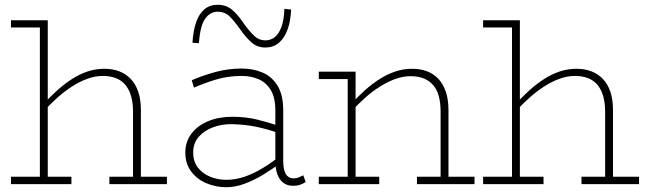

<svg xmlns="http://www.w3.org/2000/svg" viewBox="-20 -771 2714 804"><path d="M537 0V-303Q537 -340 529 -368Q521 -396 505.5 -415Q490 -434 466 -443.5Q442 -453 410 -453Q379 -453 347 -441.5Q315 -430 283.5 -410Q252 -390 221.5 -363Q191 -336 163 -305V-336Q190 -366 219.5 -392.5Q249 -419 280.5 -439.5Q312 -460 346 -471.5Q380 -483 417 -483Q451 -483 479 -472.5Q507 -462 527.5 -440.5Q548 -419 559 -386.5Q570 -354 570 -309V0ZM26 0V-31H279V0ZM438 0V-31H679V0ZM180 -686V0H147V-656H26V-686Z M1207 7Q1183 7 1166.5 -5.5Q1150 -18 1141.5 -41Q1133 -64 1133 -97V-308Q1133 -363 1113.5 -394.5Q1094 -426 1062.5 -439.5Q1031 -453 993 -453Q935 -453 886.5 -438.5Q838 -424 792 -404L783 -435Q829 -455 882 -469.5Q935 -484 993 -484Q1039 -484 1078.5 -467.5Q1118 -451 1142 -412.5Q1166 -374 1166 -308V-97Q1166 -60 1177 -42Q1188 -24 1211 -24Q1222 -24 1232 -28.5Q1242 -33 1250 -37L1260 -9Q1252 -3 1238.5 2Q1225 7 1207 7ZM928 13Q883 13 843.5 -4Q804 -21 780 -53.5Q756 -86 756 -132Q756 -177 781.5 -211Q807 -245 851.5 -263.5Q896 -282 953 -282Q1009 -282 1056 -270.5Q1103 -259 1154 -242V-211Q1099 -231 1051 -240.5Q1003 -250 953 -251Q911 -252 873.5 -238.5Q836 -225 812.5 -198.5Q789 -172 789 -132Q789 -95 808.5 -69.5Q828 -44 860 -31Q892 -18 928 -18Q966 -18 1004 -31Q1042 -44 1080 -67Q1118 -90 1154 -119V-88Q1118 -61 1079.5 -38Q1041 -15 1002.5 -1Q964 13 928 13ZM1091 -572Q1057 -572 1033 -593.5Q1009 -615 983 -652Q958 -687 939 -704.5Q920 -722 892 -722Q860 -722 839 -692.5Q818 -663 813 -590L786 -592Q789 -643 801.5 -678.5Q814 -714 836.5 -732.5Q859 -751 892 -751Q927 -751 952 -730Q977 -709 1002 -671Q1027 -637 1046 -619.5Q1065 -602 1091 -602Q1113 -602 1130 -615Q1147 -628 1158 -657Q1169 -686 1171 -734L1199 -731Q1197 -681 1183.5 -645.5Q1170 -610 1147 -591Q1124 -572 1091 -572Z M1825 0V-303Q1825 -340 1817.5 -368Q1810 -396 1794 -414.5Q1778 -433 1754.5 -442.5Q1731 -452 1699 -452Q1668 -452 1636 -440.5Q1604 -429 1572 -409Q1540 -389 1509.5 -362Q1479 -335 1451 -304V-336Q1478 -366 1507.5 -392.5Q1537 -419 1569 -439.5Q1601 -460 1635 -471.5Q1669 -483 1706 -483Q1740 -483 1768 -472.5Q1796 -462 1816 -440.5Q1836 -419 1847 -386.5Q1858 -354 1858 -309V0ZM1315 0V-31H1568V0ZM1436 0V-471H1469V0ZM1315 -440V-471H1469V-440ZM1726 0V-31H1967V0Z M2514 0V-303Q2514 -340 2506 -368Q2498 -396 2482.5 -415Q2467 -434 2443 -443.5Q2419 -453 2387 -453Q2356 -453 2324 -441.5Q2292 -430 2260.5 -410Q2229 -390 2198.5 -363Q2168 -336 2140 -305V-336Q2167 -366 2196.5 -392.5Q2226 -419 2257.5 -439.5Q2289 -460 2323 -471.5Q2357 -483 2394 -483Q2428 -483 2456 -472.5Q2484 -462 2504.5 -440.5Q2525 -419 2536 -386.5Q2547 -354 2547 -309V0ZM2003 0V-31H2256V0ZM2415 0V-31H2656V0ZM2157 -686V0H2124V-656H2003V-686Z"/></svg>

Font: BioRhyme ExtraLight
Style: Regular
Weight: 250
Designer: Aoife Mooney
Foundry: Aoife Mooney Type
Version: Version 1.600;gftools[0.9.33]